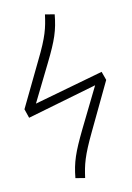

<svg xmlns="http://www.w3.org/2000/svg" viewBox="-85 -797 589 859"><g transform="rotate(-10 209.0 -367.0)"><path d="M386 -446 72 -357 156 -527C203 -622 217 -664 224 -736L181 -743C173 -683 165 -645 116 -546L17 -341L31 -300L347 -392L256 -207C210 -112 195 -70 188 2L231 9C239 -51 248 -89 296 -189L400 -407Z"/></g></svg>

Font: Fira Sans ExtraLight
Style: Regular
Weight: 200
Designer: bBox Type GmbH & Carrois Corporate GbR & Edenspiekermann AG
Foundry: bBox Type GmbH & Carrois Corporate GbR & Edenspiekermann AG
Version: Version 4.300;PS 004.300;hotconv 1.0.88;makeotf.lib2.5.64775